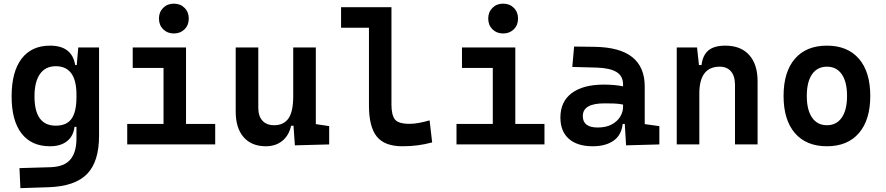

<svg xmlns="http://www.w3.org/2000/svg" viewBox="-20 -771 4728 1025"><path d="M88.9 233.4 84 126.5 250 121.6Q322.3 119.1 355 81.3Q387.7 43.5 388.2 -30.3V-93.8H377.9Q371.6 -43.5 337.4 -16.8Q303.2 9.8 246.6 9.8Q147.9 9.8 95 -58.6Q42 -127 42 -256.3Q42 -387.7 95.2 -457.5Q148.4 -527.3 247.1 -527.3Q364.7 -527.3 381.3 -423.8H389.6L397.9 -517.6H508.8V-45.9Q508.8 92.3 444.6 158Q380.4 223.6 240.2 228.5ZM388.2 -265.6Q388.2 -417.5 277.8 -417.5Q222.7 -417.5 193.4 -376Q164.1 -334.5 164.1 -256.3Q164.1 -100.1 277.8 -100.1Q335.9 -100.1 362.1 -137.2Q388.2 -174.3 388.2 -251.5Z M659.2 0V-109.4H853V-408.2H688.5V-517.6H973.1V-109.4H1128.9V0ZM908.2 -592.3Q873.5 -592.3 851.1 -614.7Q828.6 -637.2 828.6 -671.9Q828.6 -706.5 851.1 -729Q873.5 -751.5 908.2 -751.5Q942.9 -751.5 965.3 -729Q987.8 -706.5 987.8 -671.9Q987.8 -637.2 965.3 -614.7Q942.9 -592.3 908.2 -592.3Z M1399.4 9.8Q1322.8 9.8 1280.5 -38.8Q1238.3 -87.4 1238.3 -175.8V-517.6H1358.9V-195.3Q1358.9 -150.9 1381.1 -126.7Q1403.3 -102.5 1443.4 -102.5Q1494.1 -102.5 1519.8 -138.4Q1545.4 -174.3 1545.4 -258.8V-517.6H1666V-108.4L1737.3 -97.7V0L1554.2 4.9L1546.9 -99.6H1534.2Q1522 -46.9 1486.6 -18.6Q1451.2 9.8 1399.4 9.8Z M2127.9 9.8Q2033.2 9.8 1991.5 -42Q1949.7 -93.8 1949.7 -207.5V-623H1800.8V-732.4H2069.8V-212.4Q2069.8 -158.7 2087.6 -134.3Q2105.5 -109.9 2167 -109.9Q2209 -109.9 2273.4 -128.4L2287.1 -10.7Q2246.6 0 2209 4.9Q2171.4 9.8 2127.9 9.8Z M2417 0V-109.4H2610.8V-408.2H2446.3V-517.6H2731V-109.4H2886.7V0ZM2666 -592.3Q2631.3 -592.3 2608.9 -614.7Q2586.4 -637.2 2586.4 -671.9Q2586.4 -706.5 2608.9 -729Q2631.3 -751.5 2666 -751.5Q2700.7 -751.5 2723.1 -729Q2745.6 -706.5 2745.6 -671.9Q2745.6 -637.2 2723.1 -614.7Q2700.7 -592.3 2666 -592.3Z M3322.3 4.9 3315.4 -109.4H3304.2Q3297.9 -49.8 3255.6 -20Q3213.4 9.8 3144 9.8Q3062 9.8 3016.8 -30Q2971.7 -69.8 2971.7 -143.6Q2971.7 -228.5 3032.2 -273.9Q3092.8 -319.3 3203.6 -319.3Q3262.7 -319.3 3306.2 -310.1V-320.3Q3306.2 -365.7 3270.5 -387Q3234.9 -408.2 3164.1 -410.2L3035.2 -413.6L3044.9 -522.5L3154.3 -521Q3290 -519 3356 -465.6Q3421.9 -412.1 3421.9 -309.6V-108.4L3500 -97.7V0ZM3306.2 -212.9Q3279.8 -217.8 3256.1 -218.5Q3232.4 -219.2 3206.5 -219.2Q3091.3 -219.2 3091.3 -151.4Q3091.3 -90.3 3170.4 -90.3Q3215.8 -90.3 3245.8 -106.7Q3275.9 -123 3291 -148.2Q3306.2 -173.3 3306.2 -200.2Z M3903.8 0V-317.4Q3903.8 -364.3 3882.6 -389.6Q3861.3 -415 3822.3 -415Q3713.4 -415 3713.4 -271.5V0H3592.8V-517.6H3701.2L3711.4 -423.8H3725.1Q3731.4 -476.1 3761.7 -501.7Q3792 -527.3 3852.5 -527.3Q3934.6 -527.3 3979.5 -477.5Q4024.4 -427.7 4024.4 -336.9V0Z M4394.5 9.8Q4284.2 9.8 4223.6 -60.5Q4163.1 -130.9 4163.1 -258.8Q4163.1 -387.2 4223.6 -457.3Q4284.2 -527.3 4394.5 -527.3Q4504.9 -527.3 4565.4 -457.3Q4626 -387.2 4626 -258.8Q4626 -130.9 4565.4 -60.5Q4504.9 9.8 4394.5 9.8ZM4394.5 -102.5Q4445.8 -102.5 4473.9 -143.3Q4502 -184.1 4502 -258.8Q4502 -334 4473.9 -374.5Q4445.8 -415 4394.5 -415Q4343.3 -415 4315.2 -374.5Q4287.1 -334 4287.1 -258.8Q4287.1 -184.1 4315.2 -143.3Q4343.3 -102.5 4394.5 -102.5Z"/></svg>

Font: CaskaydiaCove NF SemiBold
Style: Regular
Weight: 600
Designer: Aaron Bell
Foundry: Saja Typeworks
Version: Version 2111.001; VTT 6.35;Nerd Fonts 3.2.1